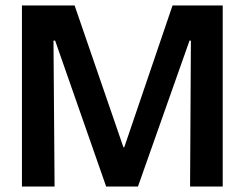

<svg xmlns="http://www.w3.org/2000/svg" viewBox="-20 -680 892 700"><path d="M60 0V-660H252L430 -143H433L609 -660H792V0H673L676 -532H671L483 0H367L181 -532H175L179 0Z"/></svg>

Font: Bricolage Grotesque 60pt SemiBold
Style: Regular
Weight: 600
Version: Version 1.001;gftools[0.9.33.dev8+g029e19f]